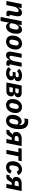

<svg xmlns="http://www.w3.org/2000/svg" viewBox="2784 -3576 992 6599"><g transform="rotate(90 3279.5 -276.0)"><path d="M154 0 208 -270C216 -310 234 -344 258 -372C281 -399 309 -420 343 -420C381 -420 396 -398 396 -368C396 -348 393 -331 389 -312L348 -104C347 -99 345 -88 345 -76C345 -29 376 0 429 0H520L542 -112H489L532 -327C537 -354 541 -376 541 -401C541 -487 496 -537 415 -537C333 -537 281 -487 241 -403H235L259 -525H119L14 0Z M562 200H702L760 -91H765C772 -34 823 12 896 12C1030 12 1140 -132 1140 -355C1140 -460 1098 -537 1000 -537C918 -537 870 -488 829 -403H823L847 -525H707ZM862 -103C804 -103 769 -137 780 -190L796 -270C804 -309 822 -347 844 -374C865 -400 895 -422 931 -422C972 -422 997 -394 997 -347C997 -331 994 -304 991 -290L977 -220C961 -141 924 -103 862 -103Z M1411 12C1567 12 1682 -128 1682 -318C1682 -456 1601 -537 1473 -537C1317 -537 1202 -397 1202 -207C1202 -69 1283 12 1411 12ZM1416 -101C1367 -101 1341 -134 1341 -184C1341 -197 1343 -209 1344 -215L1363 -309C1378 -384 1415 -424 1468 -424C1517 -424 1543 -391 1543 -341C1543 -328 1541 -316 1540 -310L1521 -216C1506 -141 1469 -101 1416 -101Z M1827 -525 1762 -200C1757 -173 1753 -150 1753 -124C1753 -38 1798 12 1877 12C1957 12 2007 -40 2046 -122H2052L2049 -107C2048 -102 2046 -88 2046 -77C2046 -28 2084 0 2134 0H2227L2249 -112H2190L2273 -525H2133L2079 -255C2071 -215 2054 -181 2031 -153C2008 -125 1981 -105 1947 -105C1913 -105 1898 -126 1898 -160C1898 -175 1901 -194 1905 -213L1967 -525Z M2493 12C2628 12 2739 -57 2739 -168C2739 -223 2705 -257 2653 -267L2654 -272C2730 -284 2773 -332 2773 -403C2773 -479 2711 -537 2575 -537C2474 -537 2406 -506 2346 -440L2426 -363C2460 -405 2504 -425 2557 -425C2612 -425 2636 -405 2636 -378C2636 -371 2635 -364 2633 -357C2624 -326 2598 -316 2565 -316H2467L2447 -218H2549C2587 -218 2602 -203 2602 -181C2602 -173 2601 -163 2599 -155C2590 -119 2555 -101 2496 -101C2440 -101 2399 -123 2373 -159L2285 -77C2331 -19 2399 12 2493 12Z M2814 0H3112C3221 0 3292 -68 3292 -169C3292 -216 3271 -256 3203 -268L3204 -273C3276 -284 3323 -339 3323 -405C3323 -479 3271 -525 3186 -525H2919ZM2971 -102 2995 -222H3105C3136 -222 3155 -211 3155 -183C3155 -175 3152 -157 3149 -144C3143 -116 3119 -102 3082 -102ZM3012 -306 3035 -423H3136C3167 -423 3186 -412 3186 -384C3186 -376 3183 -361 3181 -352C3174 -321 3150 -306 3113 -306Z M3593 12C3749 12 3864 -128 3864 -318C3864 -456 3783 -537 3655 -537C3499 -537 3384 -397 3384 -207C3384 -69 3465 12 3593 12ZM3598 -101C3549 -101 3523 -134 3523 -184C3523 -197 3525 -209 3526 -215L3545 -309C3560 -384 3597 -424 3650 -424C3699 -424 3725 -391 3725 -341C3725 -328 3723 -316 3722 -310L3703 -216C3688 -141 3651 -101 3598 -101Z M4128 12C4283 12 4417 -122 4417 -454C4417 -558 4389 -639 4341 -687C4297 -731 4239 -752 4155 -752C4119 -752 4096 -750 4074 -744L4048 -616C4072 -624 4100 -628 4136 -628C4178 -628 4214 -614 4238 -590C4266 -562 4277 -518 4277 -462V-436H4271C4253 -496 4217 -525 4153 -525C4034 -525 3926 -397 3926 -207C3926 -69 4007 12 4128 12ZM4131 -101C4091 -101 4065 -134 4065 -184C4065 -197 4067 -209 4068 -215L4084 -294C4100 -372 4135 -412 4187 -412C4235 -412 4259 -385 4259 -340C4259 -324 4256 -310 4254 -299L4242 -241C4221 -142 4193 -101 4131 -101Z M4438 0H4519C4572 0 4605 -19 4642 -75L4713 -183H4792L4755 0H4895L5000 -525H4732C4606 -525 4514 -448 4514 -337C4514 -261 4552 -221 4612 -209L4611 -203C4587 -201 4564 -188 4548 -164L4514 -112H4460ZM4840 -423 4813 -286H4714C4675 -286 4653 -310 4653 -339C4653 -346 4654 -353 4655 -358C4664 -400 4699 -423 4745 -423Z M5130 0H5270L5352 -413H5499L5521 -525H5089L5067 -413H5212Z M5728 12C5828 12 5905 -37 5951 -134L5844 -184C5815 -134 5794 -101 5740 -101C5685 -101 5661 -134 5661 -183C5661 -197 5663 -211 5666 -225L5684 -314C5699 -388 5734 -424 5793 -424C5844 -424 5859 -397 5871 -356L5989 -401C5976 -483 5901 -537 5801 -537C5642 -537 5522 -402 5522 -215C5522 -52 5614 12 5728 12Z M5983 0H6064C6117 0 6150 -19 6187 -75L6258 -183H6337L6300 0H6440L6545 -525H6277C6151 -525 6059 -448 6059 -337C6059 -261 6097 -221 6157 -209L6156 -203C6132 -201 6109 -188 6093 -164L6059 -112H6005ZM6385 -423 6358 -286H6259C6220 -286 6198 -310 6198 -339C6198 -346 6199 -353 6200 -358C6209 -400 6244 -423 6290 -423Z"/></g></svg>

Font: LVC Sans
Style: Bold Italic
Weight: 700
Italic angle: -11.31°
Designer: Mike Abbink, Paul van der Laan, Pieter van Rosmalen
Foundry: Bold Monday
Version: Version 3.0